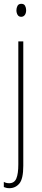

<svg xmlns="http://www.w3.org/2000/svg" viewBox="-22 -744 219 1006"><path d="M64 -690Q64 -702 69.5 -713Q75 -724 90 -724Q104 -724 109.5 -713.5Q115 -703 115 -691Q115 -675 108 -665.5Q101 -656 89 -656Q76 -656 70 -666.5Q64 -677 64 -690ZM27 242Q17 242 10 240Q3 238 -2 236V209Q10 216 26 216Q53 216 63.5 191.5Q74 167 74 117V-527H100V125Q100 193 79.5 217.5Q59 242 27 242Z"/></svg>

Font: Noto Sans Sinhala UI ExtraCondensed Thin
Style: Regular
Weight: 100
Width: 2
Designer: Jelle Bosma - Monotype Design Team
Foundry: Monotype Imaging Inc.
Version: Version 2.006; ttfautohint (v1.8.4.7-5d5b)